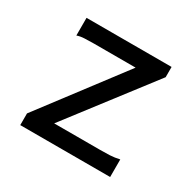

<svg xmlns="http://www.w3.org/2000/svg" viewBox="-95 -472 572 569"><g transform="rotate(30 190.5 -187.0)"><path d="M38.1 0V-40L249 -318.4H106Q89.8 -318.4 74.7 -317.6Q59.6 -316.9 49.3 -313V-373.5H340.3V-338.4L122.6 -54.7H279.8Q295.9 -54.7 312.5 -55.4Q329.1 -56.2 345.7 -60.1V0Z"/></g></svg>

Font: Harmattan
Style: Regular
Weight: 400
Designer: George W. Nuss III and SIL International
Foundry: SIL International
Version: Version 4.000